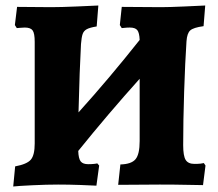

<svg xmlns="http://www.w3.org/2000/svg" viewBox="-20 -670 790 697"><path d="M726 -69 717 2Q702 2 658 1Q614 0 560 0L409 1L417 -73Q457 -74 472 -92Q487 -110 487 -158V-384Q372 -256 264 -122Q265 -94 273 -84Q281 -74 300 -74Q312 -74 321.5 -75Q331 -76 333 -77L340 -69L330 4Q314 3 271.5 1.5Q229 0 191 0Q150 0 97.5 2.5Q45 5 28 7L35 -66Q78 -74 92 -90.5Q106 -107 106 -149V-518Q106 -549 98.5 -559.5Q91 -570 70 -570Q61 -570 52.5 -569Q44 -568 41 -568L34 -579L42 -645L166 -644Q200 -644 259 -646.5Q318 -649 337 -650L331 -574Q306 -570 295 -564Q284 -558 280 -546.5Q276 -535 274 -510Q269 -421 265 -262Q376 -385 487 -525Q486 -551 478.5 -560.5Q471 -570 451 -570Q441 -570 433 -569Q425 -568 422 -568L415 -579L422 -645L565 -644Q593 -644 649.5 -646.5Q706 -649 725 -650L719 -575Q682 -570 670.5 -559.5Q659 -549 657 -520Q652 -446 648.5 -338Q645 -230 645 -143Q645 -104 654 -89.5Q663 -75 686 -75Q699 -75 708 -76Q717 -77 720 -78Z"/></svg>

Font: Alegreya ExtraBold
Style: Regular
Weight: 800
Designer: Juan Pablo del Peral
Foundry: Huerta Tipografica
Version: Version 2.007; ttfautohint (v1.6)